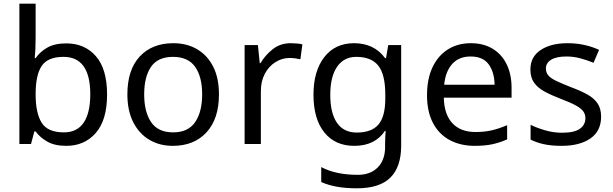

<svg xmlns="http://www.w3.org/2000/svg" viewBox="-20 -780 3321 1040"><path d="M173 -575Q173 -541 171.5 -511.5Q170 -482 168 -465H173Q196 -499 236 -522Q276 -545 339 -545Q439 -545 499.5 -475.5Q560 -406 560 -268Q560 -130 499 -60Q438 10 339 10Q276 10 236 -13Q196 -36 173 -68H166L148 0H85V-760H173ZM324 -472Q239 -472 206 -423Q173 -374 173 -271V-267Q173 -168 205.5 -115.5Q238 -63 326 -63Q398 -63 433.5 -116Q469 -169 469 -269Q469 -472 324 -472Z M1166 -269Q1166 -136 1098.5 -63Q1031 10 916 10Q845 10 789.5 -22.5Q734 -55 702 -117.5Q670 -180 670 -269Q670 -402 737 -474Q804 -546 919 -546Q992 -546 1047.5 -513.5Q1103 -481 1134.5 -419.5Q1166 -358 1166 -269ZM761 -269Q761 -174 798.5 -118.5Q836 -63 918 -63Q999 -63 1037 -118.5Q1075 -174 1075 -269Q1075 -364 1037 -418Q999 -472 917 -472Q835 -472 798 -418Q761 -364 761 -269Z M1555 -546Q1570 -546 1587.5 -544.5Q1605 -543 1618 -540L1607 -459Q1594 -462 1578.5 -464Q1563 -466 1549 -466Q1508 -466 1472 -443.5Q1436 -421 1414.5 -380.5Q1393 -340 1393 -286V0H1305V-536H1377L1387 -438H1391Q1417 -482 1458 -514Q1499 -546 1555 -546Z M1898 -546Q1951 -546 1993.5 -526Q2036 -506 2066 -465H2071L2083 -536H2153V9Q2153 124 2094.5 182Q2036 240 1913 240Q1795 240 1720 206V125Q1799 167 1918 167Q1987 167 2026.5 126.5Q2066 86 2066 16V-5Q2066 -17 2067 -39.5Q2068 -62 2069 -71H2065Q2011 10 1899 10Q1795 10 1736.5 -63Q1678 -136 1678 -267Q1678 -395 1736.5 -470.5Q1795 -546 1898 -546ZM1910 -472Q1843 -472 1806 -418.5Q1769 -365 1769 -266Q1769 -167 1805.5 -114.5Q1842 -62 1912 -62Q1993 -62 2030 -105.5Q2067 -149 2067 -246V-267Q2067 -377 2029 -424.5Q1991 -472 1910 -472Z M2530 -546Q2599 -546 2648.5 -516Q2698 -486 2724.5 -431.5Q2751 -377 2751 -304V-251H2384Q2386 -160 2430.5 -112.5Q2475 -65 2555 -65Q2606 -65 2645.5 -74.5Q2685 -84 2727 -102V-25Q2686 -7 2646 1.5Q2606 10 2551 10Q2475 10 2416.5 -21Q2358 -52 2325.5 -113.5Q2293 -175 2293 -264Q2293 -352 2322.5 -415Q2352 -478 2405.5 -512Q2459 -546 2530 -546ZM2529 -474Q2466 -474 2429.5 -433.5Q2393 -393 2386 -321H2659Q2658 -389 2627 -431.5Q2596 -474 2529 -474Z M3236 -148Q3236 -70 3178 -30Q3120 10 3022 10Q2966 10 2925.5 1Q2885 -8 2854 -24V-104Q2886 -88 2931.5 -74.5Q2977 -61 3024 -61Q3091 -61 3121 -82.5Q3151 -104 3151 -140Q3151 -160 3140 -176Q3129 -192 3100.5 -208Q3072 -224 3019 -244Q2967 -264 2930 -284Q2893 -304 2873 -332Q2853 -360 2853 -404Q2853 -472 2908.5 -509Q2964 -546 3054 -546Q3103 -546 3145.5 -536.5Q3188 -527 3225 -510L3195 -440Q3161 -454 3124 -464Q3087 -474 3048 -474Q2994 -474 2965.5 -456.5Q2937 -439 2937 -409Q2937 -387 2950 -371.5Q2963 -356 2993.5 -341.5Q3024 -327 3075 -307Q3126 -288 3162 -268Q3198 -248 3217 -219.5Q3236 -191 3236 -148Z"/></svg>

Font: Noto Sans Tagalog
Style: Regular
Weight: 400
Designer: Monotype Design Team
Foundry: Monotype Imaging Inc.
Version: Version 2.001; ttfautohint (v1.8.4.7-5d5b)